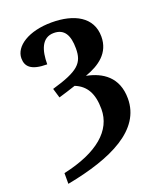

<svg xmlns="http://www.w3.org/2000/svg" viewBox="-160 -821 892 1078"><g transform="rotate(-20 286.5 -282.0)"><path d="M59 96V160C333 108 537 11 537 -176C537 -305 452 -358 359 -376C444 -406 516 -456 516 -554C516 -671 414 -724 280 -724C142 -724 52 -664 52 -592C52 -543 81 -511 177 -511C177 -594 199 -664 271 -664C334 -664 359 -619 359 -540C359 -453 324 -417 161 -370L178 -313C210 -323 249 -334 280 -345C345 -319 377 -265 377 -171C377 -44 269 50 59 96Z"/></g></svg>

Font: Noto Serif SemiCondensed
Style: Bold
Weight: 700
Width: 4
Designer: Monotype Design Team
Foundry: Monotype Imaging Inc.
Version: Version 2.015